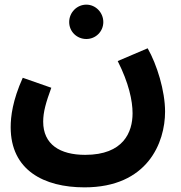

<svg xmlns="http://www.w3.org/2000/svg" viewBox="-20 -576 781 827"><path d="M352 -408C392 -408 425 -440 425 -481C425 -522 392 -556 352 -556C311 -556 278 -522 278 -481C278 -440 311 -408 352 -408ZM26 -28C26 157 169 231 344 231C616 231 691 38 691 -95C691 -185 656 -298 616 -368L487 -313C535 -218 551 -142 551 -88C551 -7 512 91 347 91C238 91 166 46 166 -52C166 -94 178 -135 201 -198L78 -241C34 -143 26 -74 26 -28Z"/></svg>

Font: Noto Sans Arabic UI
Style: Bold
Weight: 700
Designer: Monotype Design Team, Nadine Chahine and Nizar Qandah
Foundry: Monotype Imaging Inc.
Version: Version 2.010